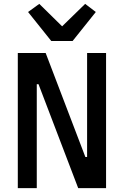

<svg xmlns="http://www.w3.org/2000/svg" viewBox="-20 -972 640 992"><path d="M179 -537H170V0H72V-698H216L421 -161H430V-698H528V0H384ZM245 -760 125 -910 183 -952 301 -836 420 -952 475 -910 355 -760Z"/></svg>

Font: IBM Plaex Mono Medium
Style: Regular
Weight: 500
Designer: Mike Abbink, Paul van der Laan, Pieter van Rosmalen
Foundry: Bold Monday
Version: Version 2.003